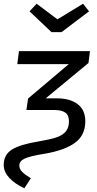

<svg xmlns="http://www.w3.org/2000/svg" viewBox="-39 -801 523 1033"><path d="M-19 87Q-19 31 25.5 3.5Q70 -24 168 -40Q228 -50 262 -61Q296 -72 314 -92.5Q332 -113 332 -148Q332 -181 312.5 -195Q293 -209 255 -209H103L112 -271L331 -456H54L63 -526H445L437 -462L207 -272H265Q338 -272 379 -240.5Q420 -209 420 -149Q420 -73 364 -32.5Q308 8 202 26Q121 39 93 52.5Q65 66 65 89Q65 108 80 123.5Q95 139 127 158L92 212Q39 187 10 155Q-19 123 -19 87ZM440 -740 292 -628H238L120 -740L158 -781L270 -697L408 -781Z"/></svg>

Font: FiraGO Book
Style: Italic
Weight: 350
Italic angle: -8°
Designer: bBox Type GmbH
Foundry: bBox Type GmbH
Version: Version 1.001